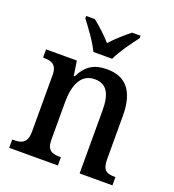

<svg xmlns="http://www.w3.org/2000/svg" viewBox="-138 -873 886 979"><g transform="rotate(20 304.5 -383.0)"><path d="M259 -606H361C381 -651 428 -715 457 -753V-766H411C379 -741 337 -704 309 -672C281 -704 241 -741 209 -766H162V-753C191 -715 239 -651 259 -606ZM23 0H287V-45H282C241 -45 211 -53 211 -111V-317C211 -402 236 -478 314 -478C382 -478 405 -428 405 -341V0H583V-45H579C537 -45 512 -54 512 -116V-351C512 -488 455 -547 357 -547C291 -547 247 -526 212 -457H207L195 -536H28V-491H33C73 -491 104 -482 104 -424V-116C104 -54 72 -45 30 -45H23Z"/></g></svg>

Font: Noto Serif Bengali SemiCondensed
Style: Regular
Weight: 400
Width: 4
Designer: Juan Bruce, Universal Thirst, Indian Type Foundry and the Monotype Design Team.
Foundry: Monotype Imaging Inc.
Version: Version 2.003